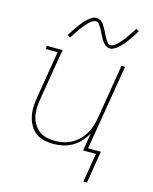

<svg xmlns="http://www.w3.org/2000/svg" viewBox="-133 -833 866 1089"><g transform="rotate(15 300.0 -288.0)"><path d="M464 170 492 0H417L434 -105Q420 -79 399.5 -56.5Q379 -34 353 -19Q327 -4 298.5 2Q270 8 242 8Q214 8 187 1.5Q160 -5 139 -21Q118 -37 105 -60.5Q92 -84 86 -111Q80 -138 81 -166.5Q82 -195 87 -223L133 -501H64V-520H157L107 -220Q103 -195 101.5 -169Q100 -143 105 -119Q110 -95 122 -74Q134 -53 153 -38Q172 -23 196.5 -17Q221 -11 247 -11Q271 -11 295.5 -16Q320 -21 343 -33Q366 -45 385 -63.5Q404 -82 417.5 -104.5Q431 -127 438.5 -151Q446 -175 450 -199L503 -520H524L441 -19H516L485 170ZM413 -598Q401 -598 391 -604.5Q381 -611 374 -619.5Q367 -628 361.5 -637.5Q356 -647 350.5 -657.5Q345 -668 340 -679Q335 -690 329 -699.5Q323 -709 316 -718Q309 -727 297 -727Q292 -727 289.5 -726Q287 -725 282.5 -723Q278 -721 273 -717.5Q268 -714 262 -708.5Q256 -703 253 -699.5Q250 -696 247 -693Q244 -690 241.5 -686.5Q239 -683 236 -679.5Q233 -676 229.5 -672Q226 -668 223 -664Q220 -660 216.5 -655Q213 -650 210 -645Q207 -640 203 -635Q199 -630 195.5 -624Q192 -618 188 -612Q184 -606 180 -599L163 -609Q170 -621 176.5 -631Q183 -641 189 -650Q195 -659 201 -667.5Q207 -676 212.5 -683Q218 -690 223.5 -696.5Q229 -703 234 -708.5Q239 -714 248 -722Q257 -730 265 -735.5Q273 -741 280.5 -743.5Q288 -746 297 -746Q309 -746 319 -740Q329 -734 336 -725Q343 -716 348.5 -706.5Q354 -697 359.5 -686.5Q365 -676 370 -665Q375 -654 381 -644.5Q387 -635 394 -626Q401 -617 413 -617Q418 -617 420.5 -618Q423 -619 427.5 -621Q432 -623 437 -627Q442 -631 448 -636Q454 -641 457 -644.5Q460 -648 463 -651Q466 -654 468.5 -657.5Q471 -661 474 -664.5Q477 -668 480.5 -672Q484 -676 487 -680.5Q490 -685 493.5 -689.5Q497 -694 500 -699Q503 -704 507 -709.5Q511 -715 514.5 -720.5Q518 -726 522 -732Q526 -738 530 -745L547 -735Q541 -724 534 -713.5Q527 -703 521 -694Q515 -685 509 -676.5Q503 -668 497.5 -661Q492 -654 486.5 -647.5Q481 -641 476 -636Q471 -631 462 -622.5Q453 -614 445 -609Q437 -604 429.5 -601Q422 -598 413 -598Z"/></g></svg>

Font: Iosevka HT Thin Extended
Style: Italic
Weight: 100
Width: 7
Italic angle: -9°
Monospace: yes
Designer: Belleve Invis
Foundry: Belleve Invis
Version: Version 32.3.0; ttfautohint (v1.8.4)